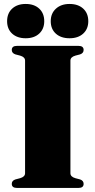

<svg xmlns="http://www.w3.org/2000/svg" viewBox="-20 -926 470 946"><path d="M327 -72.5Q327 -55 351.5 -48L374.5 -42Q392 -36 392 -20Q392 0 366.5 0H64Q38 0 38 -20Q38 -36 56 -42L79 -48Q103.5 -55 103.5 -72.5V-627.5Q103.5 -645 79 -652L56 -658Q38 -664 38 -680Q38 -700 64 -700H366.5Q392 -700 392 -680Q392 -664 374.5 -658L351.5 -652Q327 -645 327 -627.5ZM106.5 -737.5Q65 -737.5 40 -760.2Q15 -783 15 -821.5Q15 -860.5 40 -883.5Q65 -906.5 106.5 -906.5Q148.5 -906.5 173.2 -883.5Q198 -860.5 198 -821.5Q198 -783.5 173.2 -760.5Q148.5 -737.5 106.5 -737.5ZM322.5 -737.5Q280.5 -737.5 255.2 -760.2Q230 -783 230 -821.5Q230 -860 255.5 -883.2Q281 -906.5 322.5 -906.5Q365 -906.5 390 -883.5Q415 -860.5 415 -821.5Q415 -783.5 390 -760.5Q365 -737.5 322.5 -737.5Z"/></svg>

Font: Fraunces 72pt S000 Black
Style: Regular
Weight: 900
Version: Version 1.000; ttfautohint (v1.8.3)